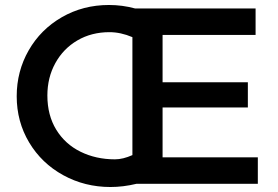

<svg xmlns="http://www.w3.org/2000/svg" viewBox="-20 -737 1115 770"><path d="M419 -608Q347 -608 290.5 -575Q234 -542 202 -484Q170 -426 170 -354Q170 -275 205.5 -217Q241 -159 303 -128.5Q365 -98 441 -98Q473 -98 511 -115V-588Q464 -608 419 -608ZM632 -106H1014V0H528Q474 13 423 13Q320 13 233.5 -34.5Q147 -82 97 -165.5Q47 -249 47 -351Q47 -451 95 -535Q143 -619 228 -668Q313 -717 417 -717Q471 -717 522 -703H1005V-597H632V-407H974V-306H632Z"/></svg>

Font: Geom Medium
Style: Bold
Weight: 500
Version: Version 1.102